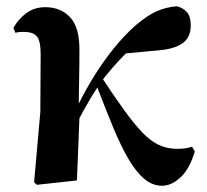

<svg xmlns="http://www.w3.org/2000/svg" viewBox="-20 -577 662 614"><path d="M98 14 89 6 109 -219 110 -403Q110 -446 98 -460.5Q86 -475 56 -475Q49 -475 42.5 -474.5Q36 -474 29 -472L23 -488Q38 -515 63.5 -534.5Q89 -554 125 -554Q174 -554 204.5 -521.5Q235 -489 234 -413Q234 -368 233 -321.5Q232 -275 232 -229L235 -225Q233 -167 230.5 -112Q228 -57 226 0ZM219 -168 202 -187H206L216 -212Q241 -267 273 -320.5Q305 -374 342 -420Q379 -466 415 -497Q453 -529 482 -541.5Q511 -554 545 -557Q564 -553 577 -539Q590 -525 590 -496Q590 -457 563.5 -438.5Q537 -420 487 -416L369 -405L457 -471Q419 -442 380.5 -404Q342 -366 302 -314L298 -307Q283 -285 271 -265Q259 -245 246.5 -222.5Q234 -200 219 -168ZM498 17Q468 17 442 -4.5Q416 -26 391.5 -67.5Q367 -109 341.5 -170.5Q316 -232 286 -311L305 -330Q345 -269 376.5 -225.5Q408 -182 434.5 -154Q461 -126 488 -113.5Q515 -101 547 -101Q564 -101 575 -103Q586 -105 594 -108L603 -93Q587 -38 558 -10.5Q529 17 498 17Z"/></svg>

Font: Noto Serif JP ExtraBold
Style: Regular
Weight: 800
Designer: Ryoko NISHIZUKA 西塚涼子 (kana & ideographs); Frank Grießhammer (Latin, Greek & Cyrillic); Wenlong ZHANG 张文龙 (bopomofo); San
Foundry: Adobe
Version: Version 2.003-H1;hotconv 1.1.1;makeotfexe 2.6.0